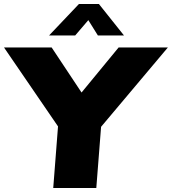

<svg xmlns="http://www.w3.org/2000/svg" viewBox="-61 -943 862 963"><path d="M446 -307 422 0H206L230 -309L-41 -705H198L348 -479L534 -705H781ZM185 -765 335 -923H435L561 -765H430L382 -842L316 -765Z"/></svg>

Font: Nunito Sans Heavy Heavy
Style: Italic
Weight: 400
Italic angle: -4.541°
Designer: Vernon Adams
Foundry: Vernon Adams
Version: Version 2.002